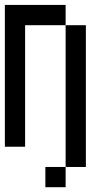

<svg xmlns="http://www.w3.org/2000/svg" viewBox="-20 -687 457 790"><path d="M0 -83.3V-666.7H250V-583.3H83.3V-83.3ZM333.3 0H250V-583.3H333.3ZM166.7 83.3V0H250V83.3Z"/></svg>

Font: Galmuri11 Condensed
Style: Regular
Weight: 400
Width: 3
Designer: Lee Minseo (quiple)
Version: Version 2.399;hotconv 1.1.1;makeotfexe 2.6.0 DEVELOPMENT